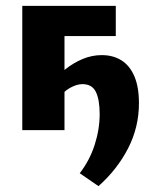

<svg xmlns="http://www.w3.org/2000/svg" viewBox="-20 -444 513 655"><path d="M316 191 252 147Q286 103 303 50Q320 -3 320 -55Q320 -104 307 -130.5Q294 -157 261 -157Q242 -157 218.5 -144Q195 -131 183 -109L145 -150Q173 -184 202 -207Q231 -230 262.5 -243Q294 -256 327 -256Q366 -256 394.5 -238Q423 -220 438.5 -183.5Q454 -147 454 -92Q454 -10 417 62Q380 134 316 191ZM56 0V-424H200V0ZM132 -321V-424H375V-321Z"/></svg>

Font: Ysabeau ExtraBold
Style: Regular
Weight: 800
Designer: Christian Thalmann (Catharsis Fonts)
Version: Version 2.002